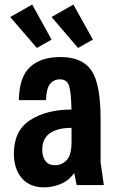

<svg xmlns="http://www.w3.org/2000/svg" viewBox="-20 -799 517 829"><path d="M61.3 -366.7H178.6Q180 -415.4 195.8 -435.9Q211.6 -456.4 238.7 -456.4Q268.9 -456.4 278 -428.9Q287.1 -401.4 288.6 -326Q181.3 -326 110.6 -280.6Q39.9 -235.3 39.9 -136Q39.9 -70 74 -30Q108.1 10 171.7 10Q204.7 10 239.6 -3.6Q274.4 -17.1 300.6 -51.6L311 0H428.3L414.3 -97.1V-286.3Q414.3 -436.6 374.9 -494.6Q335.6 -552.7 240.9 -552.7Q157.1 -552.7 110.2 -510.1Q63.3 -467.4 61.3 -366.7ZM288.9 -246.9V-187.6Q288.9 -127.7 267.1 -106.6Q245.3 -85.6 218.4 -85.6Q189.7 -85.6 176.1 -103.9Q162.4 -122.3 162.4 -152.3Q162.4 -200.1 195.1 -223.5Q227.7 -246.9 288.9 -246.9ZM381 -628 296.9 -779.3 202.6 -725.6 316.9 -592ZM202.6 -628 119.1 -779.3 24.1 -725.6 139.1 -592Z"/></svg>

Font: Secuela Black
Style: Regular
Weight: 900
Designer: Fernando Haro
Foundry: deFharo
Version: Version 1.704